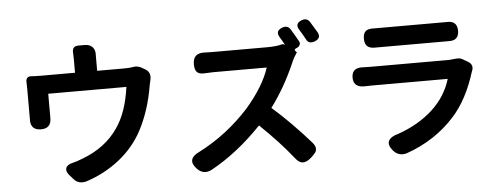

<svg xmlns="http://www.w3.org/2000/svg" viewBox="-55 -997 3109 1190"><g transform="rotate(-5 1500.0 -401.5)"><path d="M736.3 -525.4H250V-379.9Q252.9 -309.6 186.5 -309.6Q118.2 -309.6 123 -381.8V-561.5Q123 -590.8 122.1 -606.4Q120.1 -625 129.4 -634.8Q138.7 -644.5 156.2 -642.6Q175.8 -640.6 217.8 -640.6H426.8V-716.8Q426.8 -744.1 425.8 -758.8Q419.9 -806.6 461.9 -806.6H502Q533.2 -806.6 550.3 -787.6Q567.4 -768.6 564.5 -735.4V-640.6H734.4Q768.6 -640.6 787.1 -644.5Q817.4 -651.4 847.7 -631.8L861.3 -624Q900.4 -601.6 887.7 -552.7Q885.7 -546.9 883.8 -536.1Q881.8 -525.4 880.9 -521.5Q854.5 -364.3 790 -244.1Q737.3 -146.5 646.5 -74.2Q555.7 -2 439.5 36.1Q388.7 49.8 359.4 14.6L336.9 -10.7Q314.5 -36.1 321.8 -57.1Q329.1 -78.1 362.3 -85Q390.6 -91.8 426.8 -106.4Q571.3 -160.2 649.4 -274.4Q714.8 -368.2 736.3 -525.4Z M1905.3 -827.1Q1909.2 -821.3 1947.3 -757.8Q1965.8 -721.7 1924.8 -705.1Q1885.7 -690.4 1871.1 -721.7Q1849.6 -761.7 1834 -785.2Q1809.6 -823.2 1852.5 -841.8Q1886.7 -855.5 1905.3 -827.1ZM1280.3 -694.3H1626Q1686.5 -694.3 1718.8 -704.1Q1729.5 -707 1739.3 -697.3Q1721.7 -730.5 1709 -750Q1685.5 -789.1 1728.5 -806.6Q1764.6 -820.3 1782.2 -791Q1812.5 -741.2 1828.1 -711.9Q1834 -701.2 1827.6 -689.5Q1821.3 -677.7 1806.6 -672.9Q1785.2 -664.1 1807.6 -647.5Q1785.2 -614.3 1773.4 -585Q1709 -436.5 1620.1 -317.4Q1737.3 -214.8 1855.5 -80.1Q1871.1 -61.5 1873 -46.4Q1875 -31.2 1866.7 -19Q1858.4 -6.8 1838.9 10.7Q1809.6 37.1 1785.2 36.1Q1760.7 35.2 1737.3 3.9Q1657.2 -97.7 1534.2 -215.8Q1381.8 -56.6 1216.8 33.2Q1166 58.6 1127 17.6Q1066.4 -45.9 1153.3 -85.9Q1330.1 -176.8 1466.8 -328.1Q1576.2 -455.1 1613.3 -569.3H1280.3Q1263.7 -569.3 1230.5 -567.4Q1195.3 -564.5 1180.2 -578.6Q1165 -592.8 1165 -628.9Q1165 -701.2 1242.2 -695.3Q1256.8 -694.3 1280.3 -694.3Z M2252 -517.6H2737.3Q2750 -517.6 2772 -520.5Q2793.9 -523.4 2807.6 -521.5Q2821.3 -519.5 2836.9 -508.8L2860.4 -495.1Q2895.5 -473.6 2877.9 -433.6L2877 -432.6V-431.6Q2824.2 -261.7 2732.4 -161.1Q2612.3 -27.3 2430.7 36.1Q2381.8 49.8 2347.7 11.7Q2316.4 -25.4 2329.6 -51.3Q2342.8 -77.1 2392.6 -89.8Q2517.6 -133.8 2604.5 -212.9Q2691.4 -292 2724.6 -401.4H2252Q2227.5 -401.4 2211.9 -400.4Q2137.7 -397.5 2137.7 -460Q2137.7 -523.4 2208 -518.6Q2223.6 -517.6 2252 -517.6ZM2295.9 -752.9H2745.1Q2814.5 -757.8 2814.5 -693.4Q2814.5 -630.9 2750 -633.8H2294.9Q2228.5 -630.9 2228.5 -693.4Q2228.5 -727.5 2244.6 -741.2Q2260.7 -754.9 2295.9 -752.9Z"/></g></svg>

Font: GenSenMaruGothic TW TTF Bold
Style: Regular
Weight: 700
Version: Version 1.301